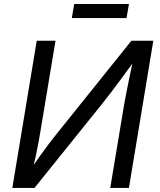

<svg xmlns="http://www.w3.org/2000/svg" viewBox="-20 -929 789 949"><path d="M617.2 0H524.9L594.2 -416Q597.7 -434.6 604 -468Q610.4 -501.5 619.9 -547.1Q629.4 -592.8 641.1 -648.9L656.7 -645.5Q612.3 -584.5 581.3 -542.5Q550.3 -500.5 527.3 -470.2Q504.4 -439.9 483.4 -414.1L150.4 0H41L161.6 -727.5H254.4L179.7 -278.8Q175.8 -254.9 169.9 -222.7Q164.1 -190.4 156 -153.6Q147.9 -116.7 137.2 -76.7L125 -80.1Q149.9 -119.1 174.8 -154.3Q199.7 -189.5 220.9 -217.3Q242.2 -245.1 255.9 -262.2L629.4 -727.5H737.8ZM617.2 -909.2 605.5 -839.8H335L346.7 -909.2Z"/></svg>

Font: Inter 16pt
Style: Italic
Weight: 400
Italic angle: -9.3988°
Version: Version 4.001;git-66647c0bb